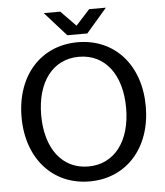

<svg xmlns="http://www.w3.org/2000/svg" viewBox="-58 -907 834 973"><g transform="rotate(-5 359.0 -421.0)"><path d="M359 14C547 14 675 -130 675 -340C675 -551 547 -694 359 -694C171 -694 43 -551 43 -340C43 -130 171 14 359 14ZM359 -62C227 -62 143 -171 143 -341C143 -512 227 -620 359 -620C491 -620 575 -512 575 -341C575 -171 491 -62 359 -62ZM310 -734H412L517 -856H432L361 -778L285 -856H201Z"/></g></svg>

Font: Ronzino
Style: Regular
Weight: 400
Designer: Nunzio Mazzaferro
Foundry: Collletttivo
Version: Version 1.000;Glyphs 3.3 (3337)